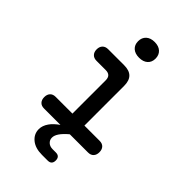

<svg xmlns="http://www.w3.org/2000/svg" viewBox="-283 -860 1166 1166"><g transform="rotate(45 300.0 -276.5)"><path d="M508 -100Q531 -100 543.5 -86.5Q556 -73 556 -50Q556 -27 543.5 -13.5Q531 0 508 0H352L348 3Q318 29 303.5 50.5Q289 72 289 91Q289 111 303.5 124.5Q318 138 342 138H370Q387 138 395.5 147Q404 156 404 173Q404 190 395.5 199Q387 208 369 208H320Q263 208 229.5 180.5Q196 153 196 111Q196 81 217 51Q235 25 271 0H130Q107 0 94.5 -13.5Q82 -27 82 -50Q82 -73 94.5 -86.5Q107 -100 130 -100H274V-386Q274 -408 263 -419Q252 -430 230 -430H151Q128 -430 115 -443.5Q102 -457 102 -480Q102 -503 115 -516.5Q128 -530 151 -530H288Q333 -530 355 -508Q377 -486 377 -441V-100ZM320 -626Q285 -626 265 -644Q245 -662 245 -693Q245 -724 265 -742.5Q285 -761 320 -761Q355 -761 375 -742.5Q395 -724 395 -693Q395 -662 375 -644Q355 -626 320 -626Z"/></g></svg>

Font: Maple Mono NL Medium
Style: Regular
Weight: 500
Monospace: yes
Designer: subframe7536
Version: Version 7.000